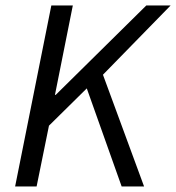

<svg xmlns="http://www.w3.org/2000/svg" viewBox="-20 -676 639 696"><path d="M34.8 0 166.1 -656.3H244L179.2 -332H181.9L510.5 -656.3H598.6L353.2 -405.1L502.3 0H421L294.6 -355.6L157.5 -220.4L112.7 0Z"/></svg>

Font: Source Sans 3 VF
Style: Italic
Weight: 200
Italic angle: -11°
Designer: Paul D. Hunt
Foundry: Adobe Systems Incorporated
Version: Version 3.042;hotconv 1.0.118;makeotfexe 2.5.65603